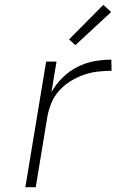

<svg xmlns="http://www.w3.org/2000/svg" viewBox="-20 -775 540 795"><path d="M85 0 171 -520H214L193 -393Q211 -426 239 -453.5Q267 -481 300.5 -498Q334 -515 370 -521.5Q406 -528 441 -528L442 -482Q414 -482 384.5 -478.5Q355 -475 326.5 -465Q298 -455 271.5 -438.5Q245 -422 224.5 -399Q204 -376 192.5 -348Q181 -320 176 -291L128 0ZM292 -588 266 -612 408 -755 440 -725Z"/></svg>

Font: Iosevka Aile XLt Obl
Style: Regular
Weight: 200
Italic angle: -9°
Designer: Belleve Invis
Foundry: Belleve Invis
Version: Version 31.1.0; ttfautohint (v1.8.4)